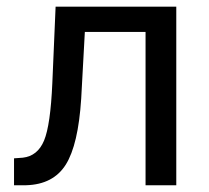

<svg xmlns="http://www.w3.org/2000/svg" viewBox="-20 -548 618 568"><path d="M501.5 -528.3V0H410.6V-453.6H231L220.2 -255.9Q211.4 -119.6 174.6 -61Q137.7 -2.4 57.6 0H21.5V-79.6L47.4 -81.5Q91.3 -86.4 110.4 -132.3Q129.4 -178.2 134.8 -302.2L144.5 -528.3Z"/></svg>

Font: Mardoto
Style: Regular
Weight: 400
Designer: Christian Robertson, Vahan Hovhannisyan
Foundry: Google
Version: Version 1.000